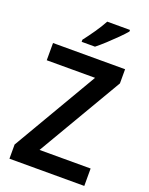

<svg xmlns="http://www.w3.org/2000/svg" viewBox="-170 -1023 859 1109"><g transform="rotate(20 259.5 -468.5)"><path d="M491 0H31V-87L336 -608H39V-714H482V-627L177 -107H491ZM431 -927Q415 -908 387 -880Q359 -852 328.5 -824Q298 -796 274 -777H192V-790Q217 -822 245 -862.5Q273 -903 291 -937H431Z"/></g></svg>

Font: Noto Sans Lao SemiCondensed SemiBold
Style: Regular
Weight: 600
Width: 4
Designer: Monotype Design Team
Foundry: Monotype Imaging Inc.
Version: Version 2.003; ttfautohint (v1.8.4.7-5d5b)